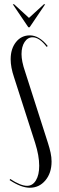

<svg xmlns="http://www.w3.org/2000/svg" viewBox="-20 -873 276 901"><path d="M164 -95Q164 -142 145 -202L46 -510Q30 -557 30 -595Q30 -644 55 -675.5Q80 -707 120 -707Q164 -707 204 -657L199 -653Q165 -698 133 -698Q110 -698 95.5 -676Q81 -654 81 -619Q81 -603 85 -582.5Q89 -562 99 -533L205 -202Q213 -177 217.5 -156Q222 -135 222 -115Q222 -61 193 -26.5Q164 8 120 8Q79 8 25 -28L28 -33Q77 -1 107 -1Q133 -1 148.5 -26.5Q164 -52 164 -95ZM46 -853 116 -789 186 -853H192L119 -745H113L40 -853Z"/></svg>

Font: Moniqa Cond Display
Style: Regular
Weight: 400
Width: 3
Designer: Rajesh Rajput
Foundry: Rajesh Rajput
Version: Version 1.000